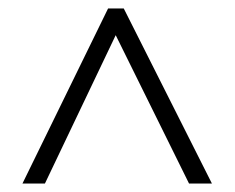

<svg xmlns="http://www.w3.org/2000/svg" viewBox="-20 -738 554 453"><path d="M33 -305H86L253 -655L426 -305H480L272 -718H235Z"/></svg>

Font: Noto Sans Telugu SemiCondensed Light
Style: Regular
Weight: 300
Width: 4
Designer: Jelle Bosma - Monotype Design Team
Foundry: Monotype Imaging Inc.
Version: Version 2.005